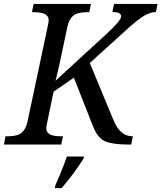

<svg xmlns="http://www.w3.org/2000/svg" viewBox="-41 -734 820 975"><path d="M-13.2 -42H0Q48.3 -42 69.3 -60.3Q90.3 -78.6 98.1 -113.8L202.1 -604Q206.1 -622.6 206.1 -631.8Q206.1 -671.9 133.8 -671.9H121.1L129.9 -713.9H420.9L412.1 -671.9H398.9Q351.1 -671.9 330.1 -653.8Q309.1 -635.7 301.8 -600.1L258.8 -397.9L241.2 -324.2L499 -561Q574.2 -629.9 574.2 -650.9Q574.2 -672.9 529.8 -672.9L538.1 -713.9H758.8L751 -672.9Q725.1 -672.9 693.4 -655.5Q661.6 -638.2 597.2 -579.1L415 -414.1L536.1 -122.1Q569.3 -42 630.9 -42H633.8L625 0H610.8Q531.7 0 493.2 -16.4Q454.6 -32.7 431.2 -92.8L334 -339.8L231 -268.1L198.2 -109.9Q193.8 -88.4 193.8 -82Q193.8 -42 266.1 -42H278.8L270 0H-21ZM239.7 208 260.3 160.6Q280.8 111.8 298.8 61H385.7L383.8 70.8Q332 151.9 272 221.2H237.8Z"/></svg>

Font: Droid Serif
Style: Italic
Weight: 400
Italic angle: -12°
Designer: Monotype Design team
Foundry: Monotype Imaging Inc.
Version: Version 1.03